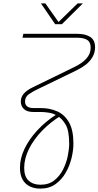

<svg xmlns="http://www.w3.org/2000/svg" viewBox="-20 -900 582 1135"><path d="M218 215Q183 215 155.5 201.5Q128 188 113 160.5Q98 133 98 91Q98 36 125 -20.5Q152 -77 201 -130Q250 -183 316 -225L340 -216Q278 -178 229 -127.5Q180 -77 151.5 -20Q123 37 123 93Q123 144 149.5 168Q176 192 219 192Q268 192 300.5 166.5Q333 141 352.5 102.5Q372 64 380.5 22.5Q389 -19 389 -50Q389 -127 368.5 -162.5Q348 -198 321 -214Q298 -229 271 -233.5Q244 -238 223 -238H177Q140 -238 121.5 -255.5Q103 -273 103 -299Q103 -327 121.5 -347.5Q140 -368 176 -385L420 -504Q464 -525 490 -553Q516 -581 516 -618Q516 -651 495.5 -664Q475 -677 435 -677H113L118 -700H438Q485 -700 513.5 -681.5Q542 -663 542 -621Q542 -589 527 -563Q512 -537 487.5 -518Q463 -499 432 -484L197 -370Q172 -358 150 -342.5Q128 -327 128 -300Q128 -261 180 -261H224Q274 -261 317.5 -242Q361 -223 387.5 -177.5Q414 -132 414 -51Q414 -12 403 34Q392 80 368.5 121Q345 162 308 188.5Q271 215 218 215ZM306 -757 222 -880H248L326 -770L439 -880H470L346 -757Z"/></svg>

Font: MuseoModerno Thin
Style: Italic
Weight: 100
Italic angle: -9°
Designer: Pablo Cosgaya, Héctor Gatti, Marcela Romero, and the Authors of The MuseoModerno Project.
Foundry: Omnibus-Type Team
Version: Version 1.003